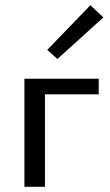

<svg xmlns="http://www.w3.org/2000/svg" viewBox="-20 -719 424 739"><path d="M378 -652 201 -492 162 -527 328 -699ZM360 -416V-356H153V0H74V-416Z"/></svg>

Font: EauTestInfant Medium
Style: Italic
Weight: 500
Italic angle: -12°
Designer: Christian Thalmann (Catharsis Fonts)
Version: Version 0.001;PS 000.001;hotconv 1.0.88;makeotf.lib2.5.64775